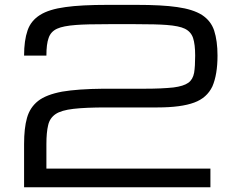

<svg xmlns="http://www.w3.org/2000/svg" viewBox="-20 -786 991 806"><path d="M81.1 -181.2Q81.1 -248.5 93.3 -291Q105.5 -335 140.1 -362.3Q173.8 -388.7 241.2 -401.4Q307.1 -412.6 414.6 -413.6H589.4Q658.7 -413.6 708.5 -418.9Q750.5 -424.3 770.5 -438.5Q789.6 -452.1 794.9 -480.5Q799.3 -507.3 799.3 -552.7Q799.3 -599.6 790.5 -626.5Q781.7 -652.8 755.9 -665.5Q731.9 -677.2 679.7 -681.2Q638.2 -684.6 545.4 -684.6H439Q340.8 -684.6 299.3 -681.2Q245.1 -677.2 219.7 -665.5Q192.9 -653.3 184.1 -626.5Q174.8 -601.6 174.8 -552.7H81.1Q81.1 -616.2 95.7 -658.2Q109.4 -698.7 147.9 -723.1Q186 -747.1 254.9 -756.3Q319.8 -765.6 434.1 -765.6H550.3Q661.6 -765.6 723.6 -756.3Q790 -747.1 828.1 -723.1Q865.2 -698.7 878.9 -658.2Q893.1 -614.3 893.1 -552.7Q893.1 -473.1 871.6 -423.3Q848.6 -375 795.4 -355.5Q740.2 -335 641.6 -335H426.8Q338.9 -335 288.6 -329.1Q237.3 -323.2 213.4 -307.1Q188.5 -290 182.1 -260.3Q174.8 -230.5 174.8 -181.2V-78.1H863.3V0H81.1Z"/></svg>

Font: Michroma+
Style: Regular
Weight: 400
Designer: beogot
Foundry: beogot
Version: Version